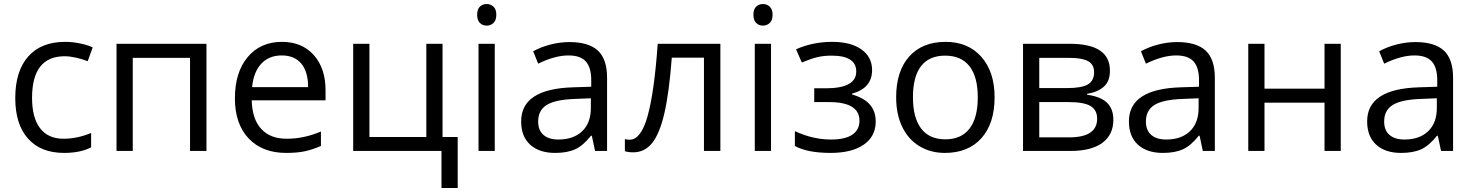

<svg xmlns="http://www.w3.org/2000/svg" viewBox="-20 -754 7359 959"><path d="M299.8 9.8Q183.6 9.8 119.9 -61.8Q56.2 -133.3 56.2 -264.2Q56.2 -398.4 120.8 -471.7Q185.5 -544.9 305.2 -544.9Q343.8 -544.9 382.3 -536.6Q420.9 -528.3 442.9 -517.1L418 -448.2Q391.1 -459 359.4 -466.1Q327.6 -473.1 303.2 -473.1Q140.1 -473.1 140.1 -265.1Q140.1 -166.5 179.9 -113.8Q219.7 -61 297.9 -61Q364.7 -61 435.1 -89.8V-18.1Q381.3 9.8 299.8 9.8Z M643.1 0H562V-535.2H1011.2V0H929.2V-464.8H643.1Z M1409.2 9.8Q1290.5 9.8 1221.9 -62.5Q1153.3 -134.8 1153.3 -263.2Q1153.3 -392.6 1217 -468.8Q1280.8 -544.9 1388.2 -544.9Q1488.8 -544.9 1547.4 -478.8Q1606 -412.6 1606 -304.2V-252.9H1237.3Q1239.7 -158.7 1284.9 -109.9Q1330.1 -61 1412.1 -61Q1498.5 -61 1583 -97.2V-24.9Q1540 -6.3 1501.7 1.7Q1463.4 9.8 1409.2 9.8ZM1387.2 -477.1Q1322.8 -477.1 1284.4 -435.1Q1246.1 -393.1 1239.3 -318.8H1519Q1519 -395.5 1484.9 -436.3Q1450.7 -477.1 1387.2 -477.1Z M2266.1 185.1H2185.1V0H1744.1V-535.2H1825.2V-69.8H2109.4V-535.2H2190.4V-69.8H2266.1Z M2451.2 0H2370.1V-535.2H2451.2ZM2363.3 -680.2Q2363.3 -708 2377 -720.9Q2390.6 -733.9 2411.1 -733.9Q2430.7 -733.9 2444.8 -720.7Q2459 -707.5 2459 -680.2Q2459 -652.8 2444.8 -639.4Q2430.7 -626 2411.1 -626Q2390.6 -626 2377 -639.4Q2363.3 -652.8 2363.3 -680.2Z M2952.1 0 2936 -76.2H2932.1Q2892.1 -25.9 2852.3 -8.1Q2812.5 9.8 2752.9 9.8Q2673.3 9.8 2628.2 -31.2Q2583 -72.3 2583 -147.9Q2583 -310.1 2842.3 -317.9L2933.1 -320.8V-354Q2933.1 -417 2906 -447Q2878.9 -477.1 2819.3 -477.1Q2752.4 -477.1 2668 -436L2643.1 -498Q2682.6 -519.5 2729.7 -531.7Q2776.9 -543.9 2824.2 -543.9Q2919.9 -543.9 2966.1 -501.5Q3012.2 -459 3012.2 -365.2V0ZM2769 -57.1Q2844.7 -57.1 2887.9 -98.6Q2931.2 -140.1 2931.2 -214.8V-263.2L2850.1 -259.8Q2753.4 -256.3 2710.7 -229.7Q2668 -203.1 2668 -147Q2668 -103 2694.6 -80.1Q2721.2 -57.1 2769 -57.1Z M3578.1 0H3496.1V-465.8H3335.4Q3322.3 -292 3298.8 -189.9Q3275.4 -87.9 3238 -40.5Q3200.7 6.8 3143.1 6.8Q3116.7 6.8 3101.1 1V-59.1Q3111.8 -56.2 3125.5 -56.2Q3181.6 -56.2 3214.8 -174.8Q3248 -293.5 3265.1 -535.2H3578.1Z M3831.1 0H3750V-535.2H3831.1ZM3743.2 -680.2Q3743.2 -708 3756.8 -720.9Q3770.5 -733.9 3791 -733.9Q3810.5 -733.9 3824.7 -720.7Q3838.9 -707.5 3838.9 -680.2Q3838.9 -652.8 3824.7 -639.4Q3810.5 -626 3791 -626Q3770.5 -626 3756.8 -639.4Q3743.2 -652.8 3743.2 -680.2Z M4105 -313Q4256.8 -313 4256.8 -397Q4256.8 -476.1 4133.8 -476.1Q4096.2 -476.1 4065.4 -469.2Q4034.7 -462.4 3984.9 -441.9L3956.1 -507.8Q4039.1 -544.9 4137.2 -544.9Q4229.5 -544.9 4282.7 -507.1Q4335.9 -469.2 4335.9 -403.8Q4335.9 -314 4235.8 -286.1V-282.2Q4297.4 -264.2 4325.7 -230.7Q4354 -197.3 4354 -147Q4354 -72.8 4294.2 -31.5Q4234.4 9.8 4128.9 9.8Q4013.2 9.8 3950.2 -24.9V-99.1Q4039.6 -57.1 4130.9 -57.1Q4201.2 -57.1 4237.1 -81.3Q4272.9 -105.5 4272.9 -150.9Q4272.9 -244.1 4121.1 -244.1H4046.9V-313Z M4947.8 -268.1Q4947.8 -137.2 4881.8 -63.7Q4815.9 9.8 4699.7 9.8Q4627.9 9.8 4572.3 -23.9Q4516.6 -57.6 4486.3 -120.6Q4456.1 -183.6 4456.1 -268.1Q4456.1 -398.9 4521.5 -471.9Q4586.9 -544.9 4703.1 -544.9Q4815.4 -544.9 4881.6 -470.2Q4947.8 -395.5 4947.8 -268.1ZM4540 -268.1Q4540 -165.5 4581.1 -111.8Q4622.1 -58.1 4701.7 -58.1Q4781.2 -58.1 4822.5 -111.6Q4863.8 -165 4863.8 -268.1Q4863.8 -370.1 4822.5 -423.1Q4781.2 -476.1 4700.7 -476.1Q4621.1 -476.1 4580.6 -423.8Q4540 -371.6 4540 -268.1Z M5523.9 -400.9Q5523.9 -348.6 5493.9 -321.5Q5463.9 -294.4 5409.7 -285.2V-280.8Q5478 -271.5 5509.5 -240.7Q5541 -210 5541 -155.8Q5541 -81.1 5486.1 -40.5Q5431.2 0 5325.7 0H5089.8V-535.2H5324.7Q5523.9 -535.2 5523.9 -400.9ZM5460 -161.1Q5460 -204.6 5427 -224.4Q5394 -244.1 5317.9 -244.1H5170.9V-67.9H5319.8Q5460 -67.9 5460 -161.1ZM5444.8 -393.1Q5444.8 -432.1 5414.8 -448.5Q5384.8 -464.8 5323.7 -464.8H5170.9V-314H5308.1Q5383.3 -314 5414.1 -332.5Q5444.8 -351.1 5444.8 -393.1Z M5987.8 0 5971.7 -76.2H5967.8Q5927.7 -25.9 5887.9 -8.1Q5848.1 9.8 5788.6 9.8Q5709 9.8 5663.8 -31.2Q5618.7 -72.3 5618.7 -147.9Q5618.7 -310.1 5877.9 -317.9L5968.8 -320.8V-354Q5968.8 -417 5941.7 -447Q5914.6 -477.1 5855 -477.1Q5788.1 -477.1 5703.6 -436L5678.7 -498Q5718.3 -519.5 5765.4 -531.7Q5812.5 -543.9 5859.9 -543.9Q5955.6 -543.9 6001.7 -501.5Q6047.9 -459 6047.9 -365.2V0ZM5804.7 -57.1Q5880.4 -57.1 5923.6 -98.6Q5966.8 -140.1 5966.8 -214.8V-263.2L5885.7 -259.8Q5789.1 -256.3 5746.3 -229.7Q5703.6 -203.1 5703.6 -147Q5703.6 -103 5730.2 -80.1Q5756.8 -57.1 5804.7 -57.1Z M6295.9 -535.2V-311H6595.7V-535.2H6676.8V0H6595.7V-241.2H6295.9V0H6214.8V-535.2Z M7177.7 0 7161.6 -76.2H7157.7Q7117.7 -25.9 7077.9 -8.1Q7038.1 9.8 6978.5 9.8Q6898.9 9.8 6853.8 -31.2Q6808.6 -72.3 6808.6 -147.9Q6808.6 -310.1 7067.9 -317.9L7158.7 -320.8V-354Q7158.7 -417 7131.6 -447Q7104.5 -477.1 7044.9 -477.1Q6978 -477.1 6893.6 -436L6868.7 -498Q6908.2 -519.5 6955.3 -531.7Q7002.4 -543.9 7049.8 -543.9Q7145.5 -543.9 7191.7 -501.5Q7237.8 -459 7237.8 -365.2V0ZM6994.6 -57.1Q7070.3 -57.1 7113.5 -98.6Q7156.7 -140.1 7156.7 -214.8V-263.2L7075.7 -259.8Q6979 -256.3 6936.3 -229.7Q6893.6 -203.1 6893.6 -147Q6893.6 -103 6920.2 -80.1Q6946.8 -57.1 6994.6 -57.1Z"/></svg>

Font: HunimalSansv1.5
Style: Regular
Weight: 400
Foundry: Ascender Corporation
Version: Version 1.10